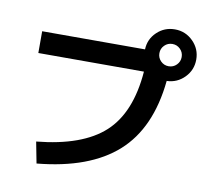

<svg xmlns="http://www.w3.org/2000/svg" viewBox="-93 -953 1187 1103"><g transform="rotate(10 500.0 -401.5)"><path d="M706 -580H90V-707H690Q692 -767 735.5 -808.5Q779 -850 840 -850Q902 -850 946 -806Q990 -762 990 -700Q990 -639 947.5 -595.5Q905 -552 844 -550Q816 -270 655.5 -126Q495 18 190 47L166 -77Q432 -103 559.5 -220Q687 -337 706 -580ZM886 -654Q905 -673 905 -700Q905 -727 886 -746Q867 -765 840 -765Q813 -765 794 -746Q775 -727 775 -700Q775 -673 794 -654Q813 -635 840 -635Q867 -635 886 -654Z"/></g></svg>

Font: Mplus 1p Bold
Style: Bold
Weight: 700
Version: Version 1.061